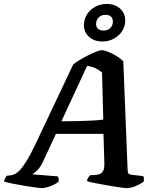

<svg xmlns="http://www.w3.org/2000/svg" viewBox="-60 -982 814 1002"><path d="M157.5 0Q150.5 0 125.8 -3.5Q101 -7 68.5 -12.2Q36 -17.5 6.5 -23.5Q-23 -29.5 -39.5 -34.5Q-37 -44 -32.5 -52.8Q-28 -61.5 -24 -65L-8 -66.5Q2 -67.5 14 -72Q26 -76.5 42.2 -92.8Q58.5 -109 80 -144.2Q101.5 -179.5 130.5 -241L322 -645.5Q332 -654.5 352.5 -667Q373 -679.5 396.8 -691.8Q420.5 -704 441 -712Q461.5 -720 471.5 -720Q484.5 -720 505.8 -711.2Q527 -702.5 548.8 -689.2Q570.5 -676 583.5 -661.5L606 -95Q607 -80 610.8 -75.8Q614.5 -71.5 626.5 -70L687 -63Q689.5 -59.5 690.8 -52.8Q692 -46 690 -34.5Q680 -26.5 663.8 -18.2Q647.5 -10 631 -5Q614.5 0 602 0Q595 0 574.2 -2.8Q553.5 -5.5 526.2 -10.2Q499 -15 471.5 -19.8Q444 -24.5 422.8 -29.2Q401.5 -34 393.5 -37Q396 -48 400.5 -55.2Q405 -62.5 409.5 -67.5L434 -68.5Q450 -69.5 461.5 -74.2Q473 -79 479.2 -92Q485.5 -105 484.5 -132.5L480 -283.5H232L166.5 -143Q150.5 -108 132.5 -91.2Q114.5 -74.5 107 -72.5L242 -61.5Q245 -57 246.2 -49.2Q247.5 -41.5 245.5 -34Q237.5 -26 220.8 -18Q204 -10 186.5 -5Q169 0 157.5 0ZM260.5 -349Q312 -349 354.2 -350.2Q396.5 -351.5 428.2 -353.2Q460 -355 479 -358L472.5 -604Q456 -618 436 -627Q416 -636 394.5 -638ZM473.9 -765.5Q432 -765.5 405 -789.5Q378 -813.5 378 -851Q378 -881.8 394 -906.9Q410 -932 437.3 -946.8Q464.5 -961.5 497 -961.5Q539.5 -961.5 566.5 -937.3Q593.5 -913.1 593.5 -875Q593.5 -844.3 577.4 -819.7Q561.4 -795.2 534.4 -780.3Q507.5 -765.5 473.9 -765.5ZM480.3 -822.5Q503 -822.5 516 -836Q529 -849.5 529 -870Q529 -886.4 519 -895.4Q509 -904.5 490.5 -904.5Q468.6 -904.5 455.1 -891.2Q441.5 -878 441.5 -856.5Q441.5 -840.5 452.2 -831.5Q463 -822.5 480.3 -822.5Z"/></svg>

Font: Texturina Medium
Style: Italic
Weight: 500
Italic angle: -11°
Designer: Guillermo Torres Carreño
Foundry: Omnibus-Type
Version: Version 1.002